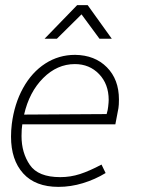

<svg xmlns="http://www.w3.org/2000/svg" viewBox="-20 -719 554 749"><path d="M64 -188Q64 -123 96.5 -75.5Q129 -28 215 -28Q255 -28 292 -40Q329 -52 376 -77L392 -44Q351 -19 303.5 -4.5Q256 10 208 10Q118 10 70.5 -42.5Q23 -95 23 -186Q23 -210 26 -235Q36 -314 70 -375.5Q104 -437 156.5 -471Q209 -505 273 -505Q350 -504 397 -456.5Q444 -409 444 -331Q444 -309 442 -297Q436 -264 430 -234H67Q64 -216 64 -188ZM396 -274Q401 -291 402 -303Q404 -321 404 -329Q404 -391 366.5 -430Q329 -469 272 -469Q203 -469 148.5 -414.5Q94 -360 74 -272ZM281 -699H322L416 -568H368L298 -663L202 -568H154Z"/></svg>

Font: Bellota Text Light
Style: Italic
Weight: 300
Italic angle: -7.5°
Designer: Kemie Guaida
Foundry: Kemie Guaida
Version: Version 4.001